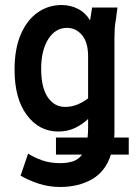

<svg xmlns="http://www.w3.org/2000/svg" viewBox="-20 -549 545 765"><path d="M38 -271Q38 -355 63 -412.5Q88 -470 130.5 -499.5Q173 -529 225 -529Q260 -529 290 -514Q320 -499 339 -468L347 -519H448L442 -473Q438 -451 437 -433.5Q436 -416 436 -395V-36Q436 -27 436 -18Q436 -9 435 -1H493V67H422Q400 135 346 165.5Q292 196 220 196Q174 196 133.5 182.5Q93 169 62 151L92 63Q117 79 148.5 90Q180 101 220 101Q248 101 270 94Q292 87 307 67H203V-1H329Q331 -19 331 -40V-75Q308 -53 278.5 -39Q249 -25 212 -25Q136 -25 87 -90.5Q38 -156 38 -271ZM144 -275Q144 -201 170 -162Q196 -123 240 -123Q264 -123 287 -132Q310 -141 331 -157V-325Q331 -381 306.5 -409.5Q282 -438 247 -438Q201 -438 172.5 -393.5Q144 -349 144 -275Z"/></svg>

Font: Radio Canada Condensed Medium
Style: Regular
Weight: 500
Width: 3
Designer: Charles Daoud, Etienne Aubert Bonn, Alexandre Saumier Demers, Jacques Le Bailly
Foundry: Radio-Canada
Version: Version 2.104; ttfautohint (v1.8.4.7-5d5b);gftools[0.9.28.de